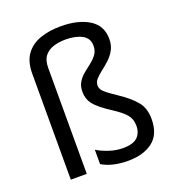

<svg xmlns="http://www.w3.org/2000/svg" viewBox="-139 -875 909 995"><g transform="rotate(-20 315.5 -377.5)"><path d="M522 -617Q522 -583 508 -557.5Q494 -532 473 -512.5Q452 -493 431 -477Q410 -461 396 -445.5Q382 -430 382 -412Q382 -399 388.5 -388Q395 -377 414 -362.5Q433 -348 470 -323Q524 -287 555 -249.5Q586 -212 586 -153Q586 -68 534.5 -29Q483 10 400 10Q353 10 317 1Q281 -8 255 -24V-103Q281 -87 319 -74Q357 -61 397 -61Q452 -61 476 -84Q500 -107 500 -147Q500 -183 479.5 -208Q459 -233 406 -267Q343 -308 320 -337.5Q297 -367 297 -407Q297 -438 310.5 -460Q324 -482 344.5 -498.5Q365 -515 385.5 -531Q406 -547 419.5 -566Q433 -585 433 -612Q433 -654 397.5 -673Q362 -692 306 -692Q271 -692 240.5 -682.5Q210 -673 191.5 -650Q173 -627 173 -584V0H85V-584Q85 -651 114 -690.5Q143 -730 193 -747.5Q243 -765 306 -765Q403 -765 462.5 -728Q522 -691 522 -617Z"/></g></svg>

Font: Noto Sans Tifinagh APT
Style: Regular
Weight: 400
Designer: JamraPatel
Foundry: JamraPatel LLC
Version: Version 2.006; ttfautohint (v1.8.4.7-5d5b)